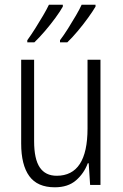

<svg xmlns="http://www.w3.org/2000/svg" viewBox="-20 -786 521 816"><path d="M407 -532V0H363L357 -92H353Q337 -49 303 -19.5Q269 10 213 10Q139 10 104.5 -37.5Q70 -85 70 -176V-532H125V-186Q125 -110 149 -74.5Q173 -39 221 -39Q352 -39 352 -240V-532ZM386 -758Q375 -739 354.5 -710.5Q334 -682 310 -653.5Q286 -625 266 -606H235V-615Q251 -636 269 -664.5Q287 -693 303 -720.5Q319 -748 327 -766H386ZM247 -758Q236 -738 215.5 -710Q195 -682 171 -654Q147 -626 126 -606H96V-615Q112 -637 130 -665.5Q148 -694 163.5 -720.5Q179 -747 188 -766H247Z"/></svg>

Font: Noto Sans Lao Condensed Light
Style: Regular
Weight: 300
Width: 3
Designer: Monotype Design Team
Foundry: Monotype Imaging Inc.
Version: Version 2.003; ttfautohint (v1.8.4.7-5d5b)